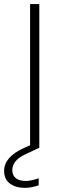

<svg xmlns="http://www.w3.org/2000/svg" viewBox="-65 -722 295 938"><path d="M124 183.1Q88.4 195.8 56.2 195.8Q12.2 195.8 -16.4 174.8Q-44.9 153.8 -44.9 112.8Q-44.9 44.9 51.8 1L82 -12.2V-702.1H127V0L61 30.8Q-4.9 61 -4.9 108.9Q-4.9 135.3 12.7 148.7Q30.3 162.1 60.1 162.1Q86.9 162.1 124 148.9Z"/></svg>

Font: SVN-Poppins ExtraLight
Style: Regular
Weight: 200
Designer: Ninad Kale (Devanagari), Jonny Pinhorn (Latin)
Foundry: Indian Type Foundry
Version: Version 3.002 2017